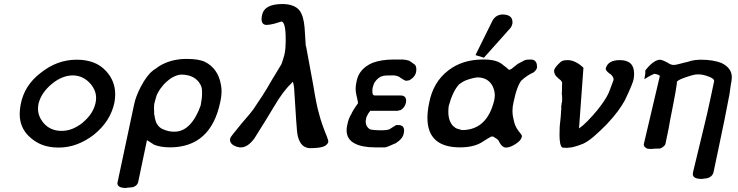

<svg xmlns="http://www.w3.org/2000/svg" viewBox="-20 -733 3672 955"><path d="M358 -436Q361 -436 364 -436Q407 -436 444 -422.5Q481 -409 509 -378Q553 -329 553 -264Q553 -244 549 -222Q529 -129 447 -63Q407 -32 363 -15.5Q319 1 272 1Q224 1 187.5 -13.5Q151 -28 122 -57Q78 -101 78 -166Q78 -189 83 -214Q101 -309 183 -371Q263 -435 358 -436ZM172 -219Q169 -205 169 -192Q169 -155 196 -122Q230 -82 286 -82Q315 -82 340.5 -92.5Q366 -103 392 -123H391Q443 -166 455 -220Q458 -233 458 -246Q458 -282 432 -314Q396 -357 343 -358Q289 -358 237 -315Q212 -294 195.5 -270Q179 -246 172 -219Z M667 174Q662 191 641 198Q640 198 637 198.5Q634 199 631 199Q627 200 620.5 200Q614 200 607 202Q564 202 564 178Q564 178 564 177L647 -213Q654 -250 680 -301Q712 -361 741 -382L739 -381Q741 -383 746.5 -386.5Q752 -390 760 -395H759L772 -404Q827 -438 901 -440Q905 -440 909 -440Q969 -440 1000 -425Q1065 -392 1079 -311Q1082 -296 1082 -280Q1082 -254 1075 -223Q1028 -2 828 0Q780 0 747 -13L711 -36ZM976 -314Q950 -360 885 -362Q884 -362 883 -362Q862 -362 834 -346Q811 -331 793.5 -311.5Q776 -292 765 -271Q760 -263 757 -252Q754 -241 750 -227Q747 -218 746.5 -208.5Q746 -199 746 -194Q746 -184 747 -171H746Q748 -157 751 -143.5Q754 -130 759 -119Q772 -97 791 -90Q819 -78 843 -78Q845 -78 848 -78Q890 -78 923 -112Q956 -146 978 -208Q985 -243 985 -267Q985 -271 984.5 -285.5Q984 -300 976 -314Z M1284 -660Q1295 -712 1383 -713Q1443 -713 1469 -682Q1490 -655 1495 -596L1501 -503L1502 -505L1538 -310Q1546 -260 1553 -225.5Q1560 -191 1565 -174Q1573 -142 1584 -111Q1595 -80 1609 -46H1608Q1613 -37 1613 -30Q1613 -18 1596.5 -7.5Q1580 3 1527 4Q1525 4 1524 4Q1477 4 1462 -53Q1457 -69 1453 -137L1443 -294Q1440 -323 1435 -326L1428 -317Q1389 -281 1343 -203Q1329 -180 1305.5 -141Q1282 -102 1245 -44Q1212 0 1179 0Q1174 0 1171.5 0Q1169 0 1164 -2L1165 -1Q1124 -12 1124 -38Q1124 -41 1125 -45Q1126 -50 1140.5 -68Q1155 -86 1181 -118Q1207 -148 1222 -166Q1237 -184 1240 -189Q1263 -223 1285.5 -257.5Q1308 -292 1328 -328L1380 -414Q1382 -419 1385.5 -430Q1389 -441 1394 -458Q1398 -475 1399.5 -492Q1401 -509 1401 -524Q1401 -531 1401 -539Q1401 -623 1380 -626L1344 -615Q1333 -612 1325 -611Q1317 -610 1307 -609Q1281 -609 1281 -638Q1281 -648 1284 -660Z M1729 -170Q1731 -174 1738.5 -186.5Q1746 -199 1761 -220Q1760 -225 1758.5 -234.5Q1757 -244 1753 -259Q1749 -275 1749 -291Q1749 -293 1749.5 -302.5Q1750 -312 1754 -330Q1766 -391 1832 -420Q1876 -437 1939 -437H1977Q1989 -437 1999.5 -435Q2010 -433 2015 -431Q2026 -424 2033 -419Q2040 -414 2045 -410Q2048 -405 2049.5 -399.5Q2051 -394 2051 -389Q2051 -384 2050 -377Q2046 -351 2017 -334L2000 -331Q1989 -334 1969 -348H1970Q1955 -358 1935 -358Q1916 -358 1902.5 -357.5Q1889 -357 1881 -354Q1862 -350 1843 -323L1844 -325Q1841 -320 1838.5 -313Q1836 -306 1834 -298Q1832 -290 1832 -282Q1832 -275 1833 -269Q1834 -258 1846 -258H1973Q2000 -258 2000 -232Q2000 -228 1999 -222Q1994 -199 1974 -186L1958 -182H1822Q1821 -180 1819 -178Q1818 -177 1812 -169L1813 -170Q1802 -153 1801 -143Q1799 -135 1799 -128Q1799 -108 1813 -95Q1815 -93 1822 -89Q1835 -86 1864 -85H1878Q1881 -85 1884 -85Q1903 -85 1917 -90L1936 -102L1934 -101L1951 -111H1962Q1990 -111 1990 -83Q1990 -77 1988 -69Q1984 -43 1946 -19H1944Q1910 -3 1896 0H1845Q1782 0 1745 -19Q1704 -40 1704 -85Q1704 -96 1707 -110Q1713 -145 1730 -170Z M2430 -631Q2446 -659 2478 -661Q2529 -661 2529 -623Q2529 -620 2529 -617Q2527 -605 2520 -595L2387 -446L2345 -459ZM2487 -1Q2473 -6 2460 -33Q2458 -38 2450.5 -42.5Q2443 -47 2431 -55L2430 -53L2424 -54Q2415 -50 2376 -25Q2335 0 2268 0Q2106 0 2106 -147Q2106 -181 2115 -223Q2135 -325 2209 -382Q2278 -436 2379 -437Q2384 -437 2388 -437Q2454 -437 2483 -409Q2497 -399 2504.5 -392Q2512 -385 2513 -385L2525 -391L2555 -415L2589 -433Q2597 -437 2619 -437Q2651 -437 2651 -402Q2651 -399 2651 -396Q2648 -384 2634 -373Q2618 -366 2602.5 -355.5Q2587 -345 2574 -333Q2564 -322 2553.5 -294.5Q2543 -267 2534 -223Q2529 -202 2529 -181Q2529 -159 2537 -127Q2545 -95 2571 -67L2569 -68Q2576 -62 2576 -55Q2576 -53 2575 -51Q2572 -35 2545 -17Q2517 1 2498 1Q2493 1 2489 0ZM2212 -206Q2210 -191 2210 -177Q2210 -132 2233 -107Q2236 -105 2241 -100.5Q2246 -96 2251 -94Q2259 -92 2267.5 -89Q2276 -86 2278 -86Q2402 -86 2438 -233Q2441 -246 2441 -259Q2441 -281 2431 -303Q2409 -347 2357 -348Q2339 -348 2298 -334H2299Q2288 -330 2279.5 -324.5Q2271 -319 2264 -314Q2232 -280 2212 -206Z M2770 -426Q2780 -434 2803 -434Q2842 -434 2882 -396L2860 -94Q2880 -108 2903 -131.5Q2926 -155 2951 -185Q2971 -210 2983.5 -229Q2996 -248 3001 -258Q3006 -266 3013 -285Q3020 -304 3031 -333Q3032 -336 3032 -338Q3032 -344 3028 -351Q3024 -358 3017 -364Q3016 -365 3014.5 -365.5Q3013 -366 3013 -366Q3013 -367 3013 -367H3012Q2993 -381 2993 -391Q2993 -392 2993 -393Q3004 -434 3063 -434Q3134 -434 3134 -367Q3134 -355 3132 -341Q3130 -329 3119 -302.5Q3108 -276 3088 -234Q3075 -210 3053.5 -180.5Q3032 -151 2999 -116Q2965 -81 2934 -54.5Q2903 -28 2882 -19H2883Q2871 -14 2856 -9Q2841 -4 2824 0Q2823 0 2822 0L2805 2H2789Q2778 2 2776 0Q2763 -10 2763 -63Q2763 -81 2764 -104L2769 -152L2772 -198Q2771 -199 2771 -201Q2771 -202 2771.5 -203.5Q2772 -205 2772 -207Q2773 -209 2773 -211.5Q2773 -214 2773 -216L2776 -231Q2776 -239 2776 -249Q2776 -259 2774 -267Q2775 -268 2775 -269Q2775 -270 2774.5 -270Q2774 -270 2774 -271Q2774 -272 2775 -273Q2775 -290 2775.5 -306Q2776 -322 2776 -324L2770 -332H2771L2754 -346H2755Q2736 -360 2736 -381Q2736 -382 2736 -383Q2739 -399 2770 -426Z M3467 -436Q3526 -436 3568 -420Q3620 -395 3620 -349Q3620 -343 3619 -336Q3618 -333 3618 -328Q3618 -323 3616 -318L3608 -262Q3588 -155 3554 5L3529 124Q3527 132 3522 138.5Q3517 145 3509 149Q3503 153 3494 154Q3485 155 3471 157Q3426 157 3426 133Q3426 129 3427 124L3484 -112Q3491 -141 3500 -180Q3509 -219 3517 -258L3532 -329Q3532 -330 3532 -331Q3532 -342 3505 -352Q3477 -363 3454 -363Q3452 -363 3449 -363Q3440 -363 3426 -359.5Q3412 -356 3389 -348Q3348 -334 3347 -325Q3346 -324 3346 -323Q3346 -322 3346.5 -321.5Q3347 -321 3347 -321Q3347 -320 3346 -319L3347 -320L3340 -275Q3335 -247 3328.5 -213.5Q3322 -180 3314 -140Q3312 -129 3310 -118Q3308 -107 3306 -95L3290 -18Q3288 -7 3268 4Q3263 6 3258 6Q3253 6 3245 6Q3241 6 3237.5 6.5Q3234 7 3229 7Q3224 8 3218 8Q3216 8 3210.5 7.5Q3205 7 3198 6Q3190 1 3186 -3.5Q3182 -8 3182 -14Q3182 -16 3183 -19L3262 -355Q3262 -358 3259 -358Q3250 -364 3235 -366Q3232 -365 3219.5 -359Q3207 -353 3185 -339Q3189 -359 3189.5 -366.5Q3190 -374 3190 -383Q3229 -433 3261 -436Q3274 -436 3301 -421Q3317 -410 3330 -410Q3331 -410 3332 -410Q3340 -410 3355 -414Q3370 -418 3390 -423Q3391 -423 3391 -423L3395 -424Q3396 -424 3396 -424Q3419 -432 3436 -434Q3453 -436 3467 -436Z"/></svg>

Font: New Athena Unicode
Style: Bold Italic
Weight: 700
Designer: J. Rusten 1997; rev. by R. Hancock 2001, 2002, rev. by D. Mastronarde 2002-2021
Foundry: Society for Classical Studies (formerly American Philological Association)
Version: Version 5.008